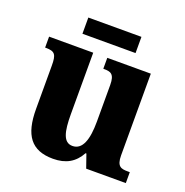

<svg xmlns="http://www.w3.org/2000/svg" viewBox="-126 -801 889 924"><g transform="rotate(20 319.0 -338.5)"><path d="M171 -604H443V-687H171ZM243 10C309 10 353 -16 382 -69H386L410 0H613V-56H603C569 -56 546 -60 546 -118V-536H323V-480H326C360 -480 381 -475 381 -418V-230C381 -138 361 -80 310 -80C263 -80 251 -132 251 -222V-536H25V-480H29C76 -480 85 -466 85 -409V-188C85 -54 131 10 243 10Z"/></g></svg>

Font: Noto Serif Georgian SemiCondensed ExtraBold
Style: Regular
Weight: 800
Width: 4
Designer: Monotype Design Team, Akaki Razmadze
Foundry: Google LLC
Version: Version 2.003